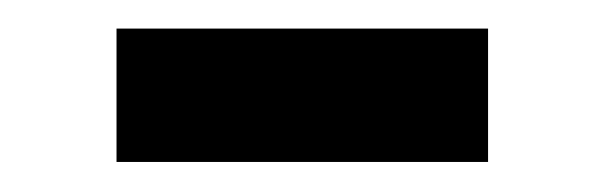

<svg xmlns="http://www.w3.org/2000/svg" viewBox="-20 -366 412 131"><path d="M59.5 -346.5H313V-255.5H59.5Z"/></svg>

Font: Lato 2
Style: Regular
Weight: 600
Designer: Lukasz Dziedzic with Adam Twardoch and Botio Nikoltchev
Foundry: tyPoland Lukasz Dziedzic
Version: Version 2.015; 2015-08-06; http://www.latofonts.com/